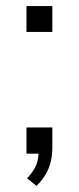

<svg xmlns="http://www.w3.org/2000/svg" viewBox="-20 -505 259 631"><path d="M100 106 69 81Q85 64 93.5 48.5Q102 33 104.5 18.5Q107 4 107 -11L129 0H67V-86H152V-22Q152 2 147.5 23.5Q143 45 131.5 65.5Q120 86 100 106ZM67 -400V-485H152V-400Z"/></svg>

Font: Nunito Sans 12pt Light
Style: Regular
Weight: 300
Designer: Vernon Adams
Foundry: Vernon Adams
Version: Version 3.101;gftools[0.9.27]